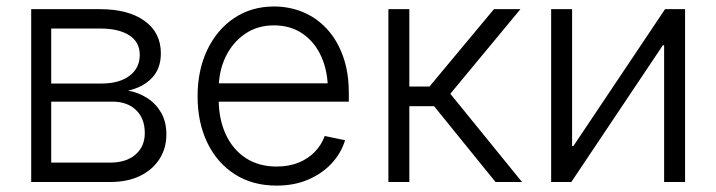

<svg xmlns="http://www.w3.org/2000/svg" viewBox="-20 -564 2220 595"><path d="M76.7 0V-535.6H290Q377.4 -535.6 428 -499.3Q478.5 -462.9 478.5 -398.9Q478.5 -351.6 450.9 -322.5Q423.3 -293.5 377 -283.2Q409.2 -277.3 436 -260.3Q462.9 -243.2 479.2 -215.1Q495.6 -187 495.6 -147.5Q495.6 -104.5 474.1 -71Q452.6 -37.6 413.8 -18.8Q375 0 321.3 0ZM138.7 -60.1H321.3Q371.1 -60.1 399.9 -85Q428.7 -109.9 428.7 -151.9Q428.7 -196.8 401.6 -222.9Q374.5 -249 328.6 -249H138.7ZM138.7 -305.2H294.9Q349.6 -305.2 381.3 -329.1Q413.1 -353 413.1 -394Q413.1 -433.6 380.6 -454.6Q348.1 -475.6 290 -475.6H138.7Z M837.4 11.2Q762.2 11.2 707.3 -24.2Q652.3 -59.6 622.3 -122.1Q592.3 -184.6 592.3 -265.6Q592.3 -346.7 622.3 -409.4Q652.3 -472.2 705.8 -508.1Q759.3 -543.9 829.1 -543.9Q876.5 -543.9 918.5 -526.6Q960.4 -509.3 992.4 -475.1Q1024.4 -440.9 1042.7 -390.6Q1061 -340.3 1061 -274.9V-249H632.8V-305.7H1025.4L996.1 -285.2Q996.1 -343.3 975.8 -388.4Q955.6 -433.6 918 -459.5Q880.4 -485.4 829.1 -485.4Q777.8 -485.4 739.3 -459Q700.7 -432.6 679.2 -387.9Q657.7 -343.3 657.7 -288.1V-257.3Q657.7 -194.8 679.7 -147.5Q701.7 -100.1 741.9 -74Q782.2 -47.9 837.4 -47.9Q876 -47.9 906 -60.3Q936 -72.8 956.3 -94.2Q976.6 -115.7 986.3 -142.6L1049.3 -129.4Q1037.6 -90.3 1008.3 -58.3Q979 -26.4 935.5 -7.6Q892.1 11.2 837.4 11.2Z M1183.6 0V-535.6H1248.5V-295.9H1311L1510.7 -535.6H1592.8L1375.5 -273.4L1597.7 0H1515.6L1325.2 -234.9H1248.5V0Z M2103 0H2038.1V-423.8H2034.2L1750.5 0H1688V-535.6H1752.9V-111.3H1756.8L2041 -535.6H2103Z"/></svg>

Font: Inter 20pt Light
Style: Regular
Weight: 300
Version: Version 4.001;git-66647c0bb